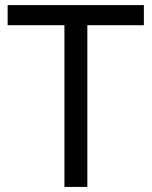

<svg xmlns="http://www.w3.org/2000/svg" viewBox="-20 -734 596 754"><path d="M323 0H233V-635H10V-714H545V-635H323Z"/></svg>

Font: Noto Sans Javanese
Style: Regular
Weight: 400
Designer: Monotype Design Team
Foundry: Monotype Imaging Inc.
Version: Version 2.004